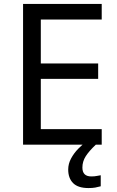

<svg xmlns="http://www.w3.org/2000/svg" viewBox="-20 -785 596 974"><path d="M496 -51H97V-765H496V-686H187V-463H478V-385H187V-130H496ZM398 65Q398 110 443 110Q460 110 471.5 107.5Q483 105 491 104V160Q477 164 463 166.5Q449 169 429 169Q376 169 351 144Q326 119 326 75Q326 46 340.5 19Q355 -8 376.5 -30Q398 -52 418 -66L466 -51Q432 -19 415 7.5Q398 34 398 65Z"/></svg>

Font: Noto Sans Tamil UI
Style: Regular
Weight: 400
Designer: Jelle Bosma - Monotype Design Team
Foundry: Monotype Imaging Inc.
Version: Version 2.004; ttfautohint (v1.8.4.7-5d5b)